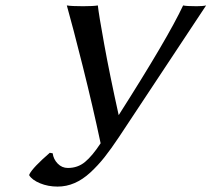

<svg xmlns="http://www.w3.org/2000/svg" viewBox="-20 -668 782 710"><path d="M164.1 -103 174.8 -101.1Q177.7 -79.1 193.4 -63Q209 -46.9 231 -46.9Q267.6 -46.9 294.4 -69.1Q321.3 -91.3 352.1 -138.2Q323.2 -274.4 285.9 -423.3Q248.5 -572.3 227.1 -647.9Q244.1 -645 287.1 -645Q324.7 -645 341.8 -647.9Q345.2 -615.2 365.5 -503.7Q385.7 -392.1 418.9 -242.2Q600.6 -527.3 657.2 -647.9Q669.4 -645 707 -645Q730 -645 742.2 -647.9L419.9 -161.1Q390.6 -117.2 366.5 -86.7Q342.3 -56.2 314 -30Q285.6 -3.9 255.6 9Q225.6 22 192.9 22Q157.7 22 128.2 9.8Q98.6 -2.4 87.9 -20L88.9 -23.9Q101.6 -48.8 164.1 -103Z"/></svg>

Font: Linear Smooth
Style: Italic
Weight: 400
Designer: Philipp H. Poll, Flanker
Foundry: Philipp H. Poll, reworked by Flanker
Version: Version 1.061 | FøM Fix